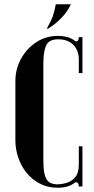

<svg xmlns="http://www.w3.org/2000/svg" viewBox="-20 -873 440 899"><path d="M205 -739H199Q219 -774 228 -799.5Q237 -825 241 -853H312Q295 -817 266 -787.5Q237 -758 205 -739ZM52 -215V-493Q52 -550 78.5 -598Q105 -646 150 -675.5Q195 -705 252 -705Q275 -705 296.5 -699Q318 -693 334 -679Q344 -680 346.5 -685Q349 -690 349 -699H366V-531H349V-597Q349 -622 338 -643Q327 -664 305.5 -676.5Q284 -689 253 -689Q208 -689 195.5 -659Q183 -629 183 -575V-121Q183 -73 191 -49.5Q199 -26 213.5 -18Q228 -10 249 -10Q269 -10 292.5 -17Q316 -24 332.5 -43.5Q349 -63 349 -102V-188H366V0H349Q349 -9 346 -14Q343 -19 333 -20Q318 -7 297.5 -0.5Q277 6 250 6Q203 6 166 -13.5Q129 -33 103.5 -65Q78 -97 65 -136.5Q52 -176 52 -215Z"/></svg>

Font: Emberly Black
Style: Regular
Weight: 900
Designer: Rajesh Rajput
Foundry: Rajesh Rajput
Version: Version 1.000